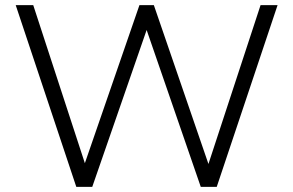

<svg xmlns="http://www.w3.org/2000/svg" viewBox="-20 -725 1138 745"><path d="M276 0 41 -705H109L319 -62H299L521 -705H577L798 -62H780L991 -705H1057L821 0H759L543 -626H555L338 0Z"/></svg>

Font: Nunito Sans 10pt Light
Style: Regular
Weight: 300
Designer: Vernon Adams
Foundry: Vernon Adams
Version: Version 3.101;gftools[0.9.27]